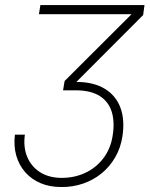

<svg xmlns="http://www.w3.org/2000/svg" viewBox="-20 -731 595 761"><path d="M140.1 -710.9H552.7L547.4 -671.4L268.1 -391.6H233.4L236.3 -410.2L501.5 -674.8H134.3ZM235.4 -406.2H287.1Q353 -405.3 396.5 -378.4Q439.9 -351.6 457.5 -303.7Q475.1 -255.9 465.3 -190.9Q458.5 -145.5 437 -108.2Q415.5 -70.8 383.1 -44.2Q350.6 -17.6 309.6 -3.4Q268.6 10.7 223.1 10.3Q176.8 10.3 140.6 -5.1Q104.5 -20.5 79.8 -48.6Q55.2 -76.7 44.4 -114.5Q33.7 -152.3 39.1 -197.3H78.6Q71.8 -148.4 87.6 -109.9Q103.5 -71.3 138.2 -48.8Q172.9 -26.4 223.6 -25.9Q274.4 -25.9 316.9 -45.4Q359.4 -64.9 388.2 -101.8Q417 -138.7 425.8 -189Q435.5 -244.1 423.6 -285.4Q411.6 -326.7 377 -349.4Q342.3 -372.1 284.7 -373H230Z"/></svg>

Font: Roboto ExtraLight
Style: Italic
Weight: 250
Designer: Christian Robertson
Foundry: Google
Version: Version 3.009; 2024